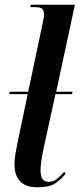

<svg xmlns="http://www.w3.org/2000/svg" viewBox="-20 -780 336 810"><path d="M138 10Q89 10 65 -15Q41 -40 41 -87Q41 -107 45.5 -133Q50 -159 58 -198L97 -383H19L21 -393H99L160 -682Q162 -693 164 -702.5Q166 -712 166 -719Q166 -732 159.5 -741Q153 -750 125 -750H108L110 -760H296L217 -393H286L284 -383H214L163 -150Q157 -121 154 -99Q151 -77 151 -63Q151 -39 158.5 -26Q166 -13 185 -13Q205 -13 220 -25Q235 -37 251 -55L257 -47Q235 -21 211.5 -5.5Q188 10 138 10Z"/></svg>

Font: Noto Serif Display ExtraCondensed SemiBold
Style: Italic
Weight: 600
Width: 2
Italic angle: -12°
Designer: Monotype Design Team
Foundry: Monotype Imaging Inc.
Version: Version 2.009